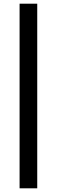

<svg xmlns="http://www.w3.org/2000/svg" viewBox="-20 -770 308 1040"><path d="M86.1 250V-750H181.7V250Z"/></svg>

Font: SourceSans3VF
Style: Regular
Weight: 200
Designer: Paul D. Hunt
Foundry: Adobe
Version: Version 3.052;hotconv 1.1.0;makeotfexe 2.6.0